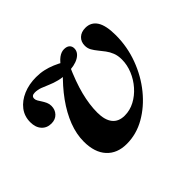

<svg xmlns="http://www.w3.org/2000/svg" viewBox="-103 -587 757 757"><g transform="rotate(-45 275.5 -208.0)"><path d="M228.2 11.3Q175 11.3 144.8 -21.8Q114.5 -54.8 114.5 -115.3Q114.5 -156.5 131 -199.6Q147.6 -242.7 178.6 -285.9Q209.7 -329 253.2 -370.2H288.7Q258.9 -304 246 -253.2Q233.1 -202.4 233.1 -158.9Q233.1 -116.9 250.4 -95.2Q267.7 -73.4 301.6 -73.4Q330.6 -73.4 357.3 -87.5Q383.9 -101.6 404.8 -125.4Q425.8 -149.2 437.9 -178.6Q450 -208.1 450 -237.9Q450 -259.7 443.5 -275.8Q437.1 -291.9 427.4 -304.8Q417.7 -317.7 408.1 -329.4Q398.4 -341.1 391.5 -353.2Q384.7 -365.3 384.7 -379.8Q384.7 -401.6 398.8 -414.9Q412.9 -428.2 436.3 -428.2Q467.7 -428.2 484.3 -402.4Q500.8 -376.6 500.8 -322.6Q500.8 -258.1 478.6 -198.4Q456.5 -138.7 418.1 -91.5Q379.8 -44.4 331 -16.5Q282.3 11.3 228.2 11.3ZM75 -255.6Q50 -255.6 34.7 -272.6Q19.4 -289.5 19.4 -318.5Q19.4 -351.6 38.3 -376.2Q57.3 -400.8 89.5 -414.5Q121.8 -428.2 161.3 -428.2Q183.9 -428.2 203.6 -423.8Q223.4 -419.4 242.7 -411.3Q262.1 -403.2 281.5 -391.9L254 -379.8Q271 -405.6 286.3 -416.9Q301.6 -428.2 316.9 -428.2Q332.3 -428.2 340.3 -421Q348.4 -413.7 348.4 -401.6Q348.4 -379.8 325 -366.1Q301.6 -352.4 259.7 -352.4Q234.7 -352.4 214.1 -357.7Q193.5 -362.9 177 -370.2Q160.5 -377.4 145.6 -383.1Q130.6 -388.7 115.3 -388.7Q96 -388.7 96 -373.4Q96 -366.1 100.4 -358.9Q104.8 -351.6 110.1 -343.5Q115.3 -335.5 119.8 -325.8Q124.2 -316.1 124.2 -304.8Q124.2 -283.9 110.9 -269.8Q97.6 -255.6 75 -255.6Z"/></g></svg>

Font: Playfair 9pt
Style: Bold Italic
Weight: 700
Italic angle: -15.6°
Designer: Claus Eggers Sørensen
Foundry: Claus Eggers Sørensen
Version: Version 2.203